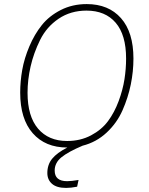

<svg xmlns="http://www.w3.org/2000/svg" viewBox="-20 -713 730 941"><path d="M385 1Q314 31 281 58Q248 85 248 123Q248 175 309 175Q330 175 365 169L358 202Q328 208 304 208Q258 208 235 188Q212 168 212 135Q212 94 235.5 65Q259 36 310 10H309Q202 10 140.5 -60Q79 -130 79 -259Q79 -314 89 -370.5Q99 -427 124 -486Q149 -545 185 -590Q221 -635 278 -664Q335 -693 405 -693Q512 -693 573 -624Q634 -555 634 -426Q634 -363 621 -299Q608 -235 580.5 -172.5Q553 -110 502.5 -63Q452 -16 385 1ZM115 -258Q115 -143 166.5 -82.5Q218 -22 309 -22Q374 -22 426 -49.5Q478 -77 509.5 -119.5Q541 -162 561.5 -217.5Q582 -273 590 -324.5Q598 -376 598 -426Q598 -542 547 -601.5Q496 -661 404 -661Q326 -661 267 -621Q208 -581 176.5 -517Q145 -453 130 -387.5Q115 -322 115 -258Z"/></svg>

Font: Fira Sans UltraLight
Style: Italic
Weight: 200
Italic angle: -8°
Designer: Carrois Corporate & Edenspiekermann AG
Foundry: Carrois Corporate GbR & Edenspiekermann AG
Version: Version 4.203;PS 004.203;hotconv 1.0.88;makeotf.lib2.5.64775